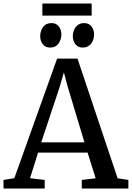

<svg xmlns="http://www.w3.org/2000/svg" viewBox="-29 -1086 760 1106"><path d="M53.5 -59.5 300 -748.5H417.5L648.5 -59L710.5 -49.5V0H442V-49.5L522 -59L475.5 -207H190.5L144 -59.5L228.5 -49.5V0H-8.5L-9 -49.5ZM457.5 -266 360.5 -588 339 -669 315 -586 208.5 -266ZM259 -812Q232.5 -812 217.5 -831.2Q202.5 -850.5 202.5 -877.5Q202.5 -907 219 -930Q235.5 -953 267 -953H268Q295 -953 309.8 -933.8Q324.5 -914.5 324.5 -887.5Q324.5 -858 308 -835Q291.5 -812 260 -812ZM447.5 -812Q420.5 -812 405.5 -831.2Q390.5 -850.5 390.5 -877.5Q390.5 -907 407.2 -930Q424 -953 455 -953H456Q483 -953 498 -933.8Q513 -914.5 513 -887.5Q513 -858 496.2 -835Q479.5 -812 448.5 -812ZM499 -1065.5V-996H215V-1065.5Z"/></svg>

Font: Merriweather 24pt Medium
Style: Regular
Weight: 500
Designer: Eben Sorkin
Foundry: Eben Sorkin
Version: Version 2.100